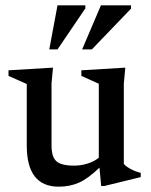

<svg xmlns="http://www.w3.org/2000/svg" viewBox="-20 -690 566 721"><path d="M173.5 -143.5Q173.5 -101 191.8 -84.5Q210 -68 258.5 -68Q285 -68 310.2 -76.2Q335.5 -84.5 351 -98V-375.5L285.5 -405V-426L450.5 -436L445 -376V-74.5Q454.5 -63.5 473.2 -54Q492 -44.5 508.5 -41V-25L371.5 8.5H360L353.5 -60.5Q311 -19.5 276.8 -4.2Q242.5 11 200.5 11Q80.5 11 80.5 -143.5V-374.5L12 -405V-426L179 -436L173.5 -377ZM288.5 -504.5 359 -670H472V-657.5L325 -504.5ZM165 -504.5 196 -670H300.5V-658.5L196 -504.5Z"/></svg>

Font: Newsreader Text Medium
Style: Regular
Weight: 500
Designer: Hugues Gentile
Foundry: Production Type
Version: Version 1.001